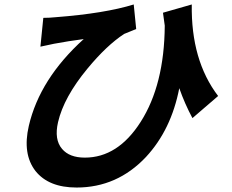

<svg xmlns="http://www.w3.org/2000/svg" viewBox="-20 -782 1040 860"><path d="M842 -253Q808 -316 783 -387Q747 -201 634 -79Q505 58 323 58Q198 58 139 -16Q80 -92 109 -218Q158 -429 355 -607Q286 -598 222 -586L194 -580Q172 -575 161 -573L174 -702Q202 -702 230 -705Q450 -722 579 -762L590 -652Q542 -633 536 -630Q458 -579 372 -475Q266 -347 240 -235Q222 -157 258 -115Q291 -76 360 -76Q508 -76 610 -236Q716 -402 718 -667L710 -725L839 -762Q835 -512 957 -352Z"/></svg>

Font: KaiGen Gothic CN Bold
Style: Bold
Weight: 700
Designer: Ryoko NISHIZUKA  (kana & ideographs); Paul D. Hunt (Latin, Greek & Cyrillic); Wenlong ZHANG  (bopomofo); Sandoll Communi
Foundry: Adobe Systems Incorporated
Version: Version 1.002.20150501